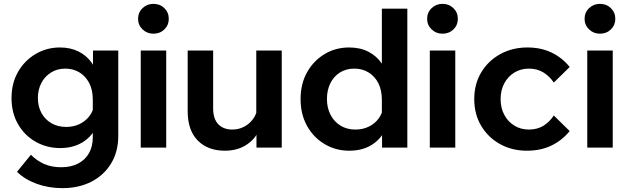

<svg xmlns="http://www.w3.org/2000/svg" viewBox="-20 -765 3254 995"><path d="M592.9 -61.5Q592.9 20.6 556.1 81.6Q519.2 142.6 454.1 176.3Q388.9 210 303.3 210Q232.1 210 170.4 187.6Q108.7 165.1 68.1 125.4L140.2 36.9Q170.3 67.8 208.8 84.7Q247.4 101.7 296.6 101.7Q347.6 101.7 384.3 82.8Q421 64 441 29.1Q460.9 -5.9 460.9 -54.8V-248.1Q460.9 -300.4 441.6 -336.1Q422.3 -371.8 390.3 -390.6Q358.3 -409.4 318.8 -409.4Q276.2 -409.4 244.1 -389.1Q211.9 -368.8 194.1 -334.5Q176.3 -300.1 176.3 -257.3Q176.3 -213.5 194.7 -179.7Q213.1 -145.9 246.4 -126.5Q279.6 -107.2 323.7 -107.2Q360.8 -107.2 391.6 -121.8Q422.5 -136.4 442.9 -162.7Q463.3 -189 467.9 -223.6L496.9 -206.1Q500 -147.5 475.5 -100.2Q450.9 -52.9 403.9 -25.3Q356.8 2.3 291.8 2.3Q222.5 2.3 165 -30.2Q107.5 -62.7 73.6 -121.3Q39.7 -179.9 39.7 -256.7Q39.7 -334.2 73.8 -393.1Q107.9 -452 165 -485.5Q222.1 -519 290.9 -519Q345.4 -519 387.4 -497.9Q429.5 -476.9 456.4 -438.2Q483.3 -399.6 490.3 -346.7H461.9V-503H592.9Z M841.4 0H709.4V-503H841.4ZM775.1 -590.4Q742.1 -590.4 718.8 -612.6Q695.5 -634.9 695.5 -667Q695.5 -700.6 718.8 -722.8Q742.1 -745 774.9 -745Q809.1 -745 831.9 -722.7Q854.7 -700.4 854.7 -667.2Q854.7 -634.9 831.9 -612.6Q809 -590.4 775.1 -590.4Z M1440.1 0H1309.1V-96L1308.1 -124V-503H1440.1ZM1315 -209.9 1341.6 -192Q1343.6 -130.2 1319.4 -83.5Q1295.2 -36.8 1250.5 -10.4Q1205.7 16 1145.6 16Q1057.2 16 1004.9 -36.7Q952.6 -89.4 952.6 -189.4V-503H1084.6V-202.9Q1084.6 -148.8 1111.3 -121.2Q1137.9 -93.6 1183.6 -93.6Q1217 -93.6 1245.1 -108.3Q1273.2 -123 1292.1 -149.3Q1311 -175.6 1315 -209.9Z M2090.9 0H1959.9V-118.7L1958.9 -125.8V-248.1Q1958.9 -297.7 1940.8 -333.6Q1922.7 -369.5 1890.3 -389.4Q1858 -409.4 1816.2 -409.4Q1773.6 -409.4 1741.4 -389.1Q1709.3 -368.8 1691.8 -333.2Q1674.3 -297.5 1674.3 -251.5Q1674.3 -206.1 1692.9 -170.1Q1711.5 -134.2 1744.8 -113.9Q1778 -93.6 1821.7 -93.6Q1859.2 -93.6 1890 -108.2Q1920.9 -122.7 1941.1 -149.3Q1961.3 -175.8 1965.9 -209.9L1994.5 -192.4Q1997.6 -134.6 1973.5 -87.1Q1949.3 -39.6 1902.5 -11.8Q1855.6 16 1789.8 16Q1720.1 16 1662.6 -18Q1605.1 -52 1571.4 -112.2Q1537.7 -172.4 1537.7 -251.5Q1537.7 -330.8 1571.4 -390.7Q1605.1 -450.6 1662.2 -484.8Q1719.3 -519 1788.9 -519Q1846.6 -519 1889.2 -497Q1931.9 -474.9 1958.2 -436.1Q1984.6 -397.3 1990.7 -346.7H1958.9V-720H2090.9Z M2339.4 0H2207.4V-503H2339.4ZM2273.1 -590.4Q2240.1 -590.4 2216.8 -612.6Q2193.5 -634.9 2193.5 -667Q2193.5 -700.6 2216.8 -722.8Q2240.1 -745 2272.9 -745Q2307.1 -745 2329.9 -722.7Q2352.7 -700.4 2352.7 -667.2Q2352.7 -634.9 2329.9 -612.6Q2307 -590.4 2273.1 -590.4Z M2849.9 -166.5 2932.3 -85.7Q2892.8 -37.4 2837.6 -10.7Q2782.4 16 2710.7 16Q2632.7 16 2570.8 -18.6Q2508.9 -53.2 2473.3 -113.4Q2437.7 -173.7 2437.7 -251.5Q2437.7 -329.3 2473.6 -389.5Q2509.6 -449.8 2572.2 -484.4Q2634.9 -519 2713.5 -519Q2783.4 -519 2838.4 -492.6Q2893.4 -466.2 2932.3 -417.9L2849.9 -337.1Q2829 -368.9 2796.7 -389.1Q2764.3 -409.4 2720.9 -409.4Q2678.5 -409.4 2645.4 -389Q2612.3 -368.6 2593.3 -332.9Q2574.3 -297.3 2574.3 -251.5Q2574.3 -205.7 2593.3 -170.1Q2612.3 -134.4 2645.4 -114Q2678.5 -93.6 2720.9 -93.6Q2764.9 -93.6 2797 -113.8Q2829 -134.1 2849.9 -166.5Z M3155.4 0H3023.4V-503H3155.4ZM3089.1 -590.4Q3056.1 -590.4 3032.8 -612.6Q3009.5 -634.9 3009.5 -667Q3009.5 -700.6 3032.8 -722.8Q3056.1 -745 3088.9 -745Q3123.1 -745 3145.9 -722.7Q3168.7 -700.4 3168.7 -667.2Q3168.7 -634.9 3145.9 -612.6Q3123 -590.4 3089.1 -590.4Z"/></svg>

Font: Wix Madefor Display
Style: Regular
Weight: 400
Designer: Dalton Maag Ltd
Foundry: Dalton Maag Ltd
Version: Version 3.100